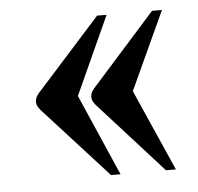

<svg xmlns="http://www.w3.org/2000/svg" viewBox="-38 -503 477 463"><g transform="rotate(-5 201.0 -272.0)"><path d="M236 -465 150 -276 236 -79H213L63 -244Q56 -251 52 -257.5Q48 -264 48 -270Q48 -278 52 -284.5Q56 -291 63 -298L213 -465ZM370 -465 283 -276 370 -79H346L197 -244Q190 -251 186 -257.5Q182 -264 182 -270Q182 -278 186 -284.5Q190 -291 197 -298L346 -465Z"/></g></svg>

Font: Fette UNZ Fraktur
Style: Regular
Weight: 900
Foundry: UNZ1 Extensions by Catfonts.de
Version: Version 0.000 2012 initial release